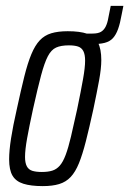

<svg xmlns="http://www.w3.org/2000/svg" viewBox="-20 -624 439 652"><path d="M246 -474 254 -510H294Q313 -510 323 -516Q333 -522 339 -534Q345 -546 348 -564L356 -604H399L393 -574Q388 -545 381 -525.5Q374 -506 363.5 -494.5Q353 -483 335.5 -478.5Q318 -474 290 -474ZM125 8Q85 8 59.5 0Q34 -8 22.5 -27.5Q11 -47 11 -83Q11 -112 17.5 -154Q24 -196 37 -253Q51 -318 62.5 -364Q74 -410 86.5 -440Q99 -470 115 -487Q131 -504 154 -511Q177 -518 210 -518Q251 -518 276 -509.5Q301 -501 312.5 -479.5Q324 -458 324 -420Q324 -392 316.5 -351Q309 -310 297 -253Q283 -189 271.5 -144Q260 -99 248 -69.5Q236 -40 220 -23Q204 -6 181 1Q158 8 125 8ZM122 -40Q143 -40 157.5 -44.5Q172 -49 183 -61.5Q194 -74 203 -98Q212 -122 221 -160Q230 -198 242 -253Q255 -316 262 -355.5Q269 -395 269 -418Q269 -439 263 -450.5Q257 -462 245 -466Q233 -470 214 -470Q187 -470 170.5 -462.5Q154 -455 142.5 -433Q131 -411 119.5 -368Q108 -325 92 -253Q79 -193 72 -154Q65 -115 65 -91Q65 -71 71 -59.5Q77 -48 89.5 -44Q102 -40 122 -40Z"/></svg>

Font: Saira UltraCondensed
Style: Italic
Weight: 400
Width: 1
Italic angle: -12°
Designer: Hector Gatti with collaboration of the Omnibus-Type team
Foundry: Omnibus-Type
Version: Version 1.101